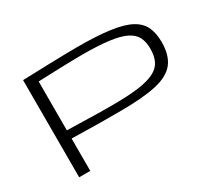

<svg xmlns="http://www.w3.org/2000/svg" viewBox="-134 -954 1325 1198"><g transform="rotate(-30 528.5 -355.0)"><path d="M129 0V-700Q243 -704 318.5 -706Q394 -708 442 -709Q490 -710 522 -710Q667 -710 760 -697Q853 -684 904.5 -655.5Q956 -627 976.5 -582Q997 -537 997 -474Q997 -379 955 -325.5Q913 -272 817 -250.5Q721 -229 560 -229Q509 -229 470 -229Q431 -229 394 -229.5Q357 -230 313 -231Q269 -232 209 -233V0ZM209 -644V-292Q260 -291 299.5 -290Q339 -289 374.5 -288Q410 -287 447.5 -286.5Q485 -286 531 -286Q647 -286 721.5 -296Q796 -306 838.5 -328Q881 -350 898 -386Q915 -422 915 -474Q915 -522 898 -556Q881 -590 838.5 -611.5Q796 -633 720 -643Q644 -653 527 -653Q502 -653 475 -652.5Q448 -652 412.5 -651Q377 -650 328 -648.5Q279 -647 209 -644Z"/></g></svg>

Font: Georama ExtraExtended Light
Style: Regular
Weight: 300
Width: 8
Designer: Jean-Baptiste Levee
Foundry: Production Type
Version: Version 1.000